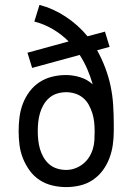

<svg xmlns="http://www.w3.org/2000/svg" viewBox="-20 -755 540 783"><path d="M250 8Q222 8 194 1.5Q166 -5 142 -20.5Q118 -36 101 -59.5Q84 -83 73.5 -109.5Q63 -136 59.5 -164Q56 -192 56 -220Q56 -249 59.5 -277Q63 -305 73 -331.5Q83 -358 100 -381Q117 -404 140.5 -419.5Q164 -435 192 -442Q220 -449 248 -449Q278 -449 307 -440Q336 -431 358 -411Q349 -443 336 -473Q323 -503 305 -531L111 -478L92 -540L260 -586Q231 -615 195.5 -636Q160 -657 120 -667L141 -735Q198 -720 248.5 -686.5Q299 -653 337 -607L408 -626L427 -564L376 -550Q395 -516 409 -479Q423 -442 431 -404Q439 -366 441.5 -326.5Q444 -287 444 -248V-221Q444 -192 440 -164Q436 -136 426 -109.5Q416 -83 399 -60Q382 -37 358 -21Q334 -5 306 1.5Q278 8 250 8ZM250 -62Q269 -62 286.5 -68.5Q304 -75 318.5 -86.5Q333 -98 343 -113.5Q353 -129 358.5 -147Q364 -165 365 -183.5Q366 -202 366 -220Q366 -239 364 -257.5Q362 -276 356.5 -293.5Q351 -311 342 -327.5Q333 -344 318.5 -356Q304 -368 286 -373.5Q268 -379 250 -379Q231 -379 213 -373.5Q195 -368 181 -356Q167 -344 157.5 -327.5Q148 -311 143 -293.5Q138 -276 136 -257.5Q134 -239 134 -221Q134 -202 136 -183.5Q138 -165 143 -147.5Q148 -130 157.5 -113.5Q167 -97 181 -85Q195 -73 213 -67.5Q231 -62 250 -62Z"/></svg>

Font: Iosevka NFM
Style: Regular
Weight: 400
Monospace: yes
Designer: Belleve Invis
Foundry: Belleve Invis
Version: Version 29.0.4; ttfautohint (v1.8.4);Nerd Fonts 3.3.0